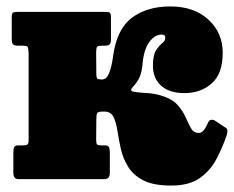

<svg xmlns="http://www.w3.org/2000/svg" viewBox="-20 -557 727 597"><path d="M685 -136.5Q672 -99 653.2 -63Q634.5 -27 601.5 -3.5Q568.5 20 512.5 20Q457 20 425.2 3.5Q393.5 -13 377.8 -39.2Q362 -65.5 355.5 -95Q349 -124.5 345 -150.8Q341 -177 332.8 -193.5Q324.5 -210 305 -210H298Q285 -210 282.2 -205.2Q279.5 -200.5 279.5 -184L279 -122Q279 -110.5 282 -107.8Q285 -105 295 -105H306Q316.5 -105 319 -99Q321.5 -93 321.5 -82V-19.5Q321.5 0 305 0H38Q21.5 0 21.5 -19.5V-82Q21.5 -93 24 -99Q26.5 -105 37 -105H52Q62 -105 65.5 -107.8Q69 -110.5 69 -122V-390Q68.5 -407.5 65.8 -411.2Q63 -415 49 -415H34.5Q25 -415 20.8 -419Q16.5 -423 16.5 -436V-503Q16.5 -514.5 19.8 -517.2Q23 -520 34.5 -520H307Q318.5 -520 321.8 -517.2Q325 -514.5 325 -503V-436Q325 -423 321 -419Q317 -415 307.5 -415H299.5Q285.5 -415 282.2 -412Q279 -409 279 -391L279.5 -329Q279.5 -319.5 281 -314.8Q282.5 -310 294.5 -310H297.5Q311.5 -310 319.2 -329.5Q327 -349 331.5 -381Q342.5 -465.5 389.5 -501.2Q436.5 -537 509.5 -537Q583.5 -537 628 -496Q672.5 -455 672.5 -393.5Q672.5 -327.5 638.2 -297.5Q604 -267.5 553.5 -267.5Q506.5 -267.5 481 -290.5Q455.5 -313.5 455.5 -353Q455.5 -385.5 465.2 -400.5Q475 -415.5 484.5 -422.8Q494 -430 494 -440Q494 -449.5 482.5 -449.5Q462.5 -449.5 445.8 -428.5Q429 -407.5 424 -366Q421.5 -333 414 -317Q406.5 -301 393 -286.5Q381.5 -274.5 395.5 -271.8Q409.5 -269 435.2 -267.8Q461 -266.5 484 -259Q517 -248.5 533.2 -229.5Q549.5 -210.5 558 -190.8Q566.5 -171 574.5 -157.2Q582.5 -143.5 598.5 -143.5Q613 -143.5 627 -175.5Q632 -189 647.5 -182.5L676 -163.5Q688 -157.5 687.2 -150Q686.5 -142.5 685 -136.5Z"/></svg>

Font: Besley* Narrow Fatface
Style: Regular
Weight: 900
Width: 4
Designer: Owen Earl
Foundry: indestructible type*
Version: Version 3.000; ttfautohint (v1.8.3)